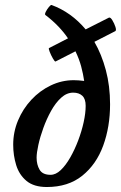

<svg xmlns="http://www.w3.org/2000/svg" viewBox="-20 -738 486 771"><path d="M168 13Q116 13 86.5 -11.5Q57 -36 45 -75Q33 -114 33 -157Q33 -208 52.5 -254.5Q72 -301 106 -337.5Q140 -374 184 -395Q228 -416 276 -416Q294 -416 318 -413Q314 -441 306 -471Q298 -501 283 -532L203 -491Q200 -490 192.5 -503Q185 -516 179.5 -530Q174 -544 177 -545L253 -584Q237 -608 214 -632Q191 -656 162 -678Q159 -681 164 -691Q169 -701 176.5 -710Q184 -719 187 -718Q266 -689 324 -620L417 -667Q423 -670 431 -657Q439 -644 443.5 -630Q448 -616 443 -613L359 -570Q388 -520 405 -456.5Q422 -393 422 -319Q422 -229 394.5 -153.5Q367 -78 310.5 -32.5Q254 13 168 13ZM183 -36Q204 -36 224 -55Q244 -74 262 -105.5Q280 -137 294 -174Q308 -211 316 -247.5Q324 -284 324 -313Q324 -341 310.5 -353.5Q297 -366 274 -366Q248 -366 225.5 -345.5Q203 -325 185 -292.5Q167 -260 154 -224Q141 -188 134 -156Q127 -124 127 -105Q127 -77 139 -56.5Q151 -36 183 -36Z"/></svg>

Font: Junicode
Style: Bold Italic
Weight: 700
Italic angle: -11°
Designer: Peter S. Baker
Version: Version 2.100; ttfautohint (v1.8.4)